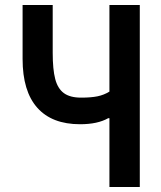

<svg xmlns="http://www.w3.org/2000/svg" viewBox="-20 -745 640 765"><path d="M416 -274H411Q369 -250 299 -250Q187 -250 128.5 -315.8Q70 -381.5 70 -510V-725H190V-534Q190 -468.5 200 -430.2Q210 -392 234.5 -374Q259 -356 303 -356Q342.5 -356 368.2 -361.2Q394 -366.5 416 -380V-725H537V0H416Z"/></svg>

Font: JuliaMono
Style: Bold
Weight: 700
Monospace: yes
Designer: cormullion
Foundry: corm
Version: Version 0.055; ttfautohint (v1.8.4)